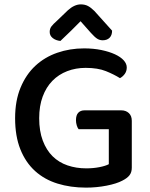

<svg xmlns="http://www.w3.org/2000/svg" viewBox="-20 -843 686 877"><path d="M582 -77Q582 -56 571.5 -42.5Q561 -29 539 -18Q513 -4 467 5Q421 14 373 14Q302 14 242.5 -4.5Q183 -23 140 -62Q97 -101 73 -161Q49 -221 49 -303Q49 -383 74 -443Q99 -503 141.5 -542.5Q184 -582 241.5 -602Q299 -622 364 -622Q407 -622 443 -614.5Q479 -607 505 -595Q531 -583 545 -567.5Q559 -552 559 -535Q559 -518 550 -505.5Q541 -493 528 -486Q501 -503 464 -518Q427 -533 371 -533Q326 -533 287 -518Q248 -503 219.5 -474Q191 -445 175 -402Q159 -359 159 -303Q159 -244 175.5 -200.5Q192 -157 220.5 -129Q249 -101 288.5 -87.5Q328 -74 374 -74Q406 -74 434 -79.5Q462 -85 477 -93V-253H339Q334 -259 330.5 -270.5Q327 -282 327 -294Q327 -317 337.5 -328Q348 -339 366 -339H534Q555 -339 568.5 -326.5Q582 -314 582 -291ZM348 -746Q329 -727 305.5 -703.5Q282 -680 256 -656Q235 -658 221 -669Q207 -680 207 -697Q207 -712 215 -722.5Q223 -733 239 -747L290 -796Q320 -823 349 -823Q368 -823 382 -815.5Q396 -808 411 -793L492 -703Q492 -682 480.5 -670.5Q469 -659 449 -659Q435 -659 423.5 -666.5Q412 -674 395 -693Z"/></svg>

Font: Baloo Paaji 2 Medium
Style: Regular
Weight: 500
Designer: Shuchita Grover, Noopur Datye and Ek Type
Foundry: Ek Type
Version: Version 1.640;hotconv 1.0.111;makeotfexe 2.5.65597; ttfautoh